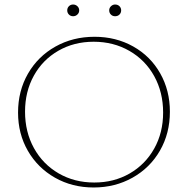

<svg xmlns="http://www.w3.org/2000/svg" viewBox="-20 -826 833 851"><path d="M278 -780Q278 -791 285.5 -798.5Q293 -806 304 -806Q315 -806 323 -798.5Q331 -791 331 -780Q331 -769 323 -761.5Q315 -754 304 -754Q293 -754 285.5 -761.5Q278 -769 278 -780ZM464 -780Q464 -791 472 -798.5Q480 -806 490 -806Q502 -806 509.5 -798.5Q517 -791 517 -780Q517 -769 509.5 -761.5Q502 -754 490 -754Q479 -754 471.5 -761.5Q464 -769 464 -780ZM60 -327Q60 -423 104 -499.5Q148 -576 225.5 -619.5Q303 -663 399 -663Q494 -663 570.5 -620Q647 -577 690 -501Q733 -425 733 -331Q733 -235 689 -158.5Q645 -82 567.5 -38.5Q490 5 395 5Q300 5 223.5 -38.5Q147 -82 103.5 -157.5Q60 -233 60 -327ZM703 -327Q703 -417 663.5 -488.5Q624 -560 553.5 -600.5Q483 -641 395 -641Q308 -641 238.5 -601Q169 -561 130 -490.5Q91 -420 91 -331Q91 -241 130.5 -169.5Q170 -98 240 -57.5Q310 -17 398 -17Q485 -17 554.5 -57Q624 -97 663.5 -167.5Q703 -238 703 -327Z"/></svg>

Font: Ysabeau SC Extralight
Style: Regular
Weight: 200
Designer: Christian Thalmann (Catharsis Fonts)
Version: Version 0.003